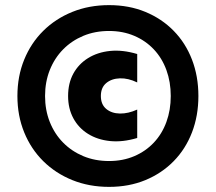

<svg xmlns="http://www.w3.org/2000/svg" viewBox="-20 -715 843 750"><path d="M406 15Q406 15 406 15Q406 15 406 15Q328 15 262.5 -11.5Q197 -38 149 -85.5Q101 -133 74.5 -198Q48 -263 48 -340Q48 -417 74.5 -482Q101 -547 149 -594.5Q197 -642 262.5 -668.5Q328 -695 406 -695Q484 -695 548 -668.5Q612 -642 658.5 -594.5Q705 -547 730 -482Q755 -417 755 -340Q755 -263 730 -198Q705 -133 658.5 -85.5Q612 -38 548 -11.5Q484 15 406 15ZM406 -86Q406 -86 406 -86Q406 -86 406 -86Q460 -86 504.5 -105Q549 -124 581 -158Q613 -192 630 -238.5Q647 -285 647 -340Q647 -395 630 -441.5Q613 -488 581 -522Q549 -556 504.5 -575Q460 -594 406 -594Q351 -594 305.5 -575Q260 -556 226.5 -522Q193 -488 174.5 -441.5Q156 -395 156 -340Q156 -285 174.5 -238.5Q193 -192 226.5 -158Q260 -124 305.5 -105Q351 -86 406 -86ZM246 -340Q246 -340 246 -340Q246 -340 246 -340Q246 -390 266.5 -427.5Q287 -465 324 -488Q361 -511 410 -516Q459 -521 516 -504Q516 -476 516 -448.5Q516 -421 516 -393Q481 -410 448.5 -409Q416 -408 395 -390.5Q374 -373 374 -340Q374 -307 395 -289.5Q416 -272 448.5 -271.5Q481 -271 516 -287Q516 -259 516 -231.5Q516 -204 516 -176Q459 -159 410 -164Q361 -169 324 -192Q287 -215 266.5 -253Q246 -291 246 -340Z"/></svg>

Font: Tilt Warp
Style: Regular
Weight: 400
Designer: Andy Clymer
Foundry: Andy Clymer
Version: Version 1.000